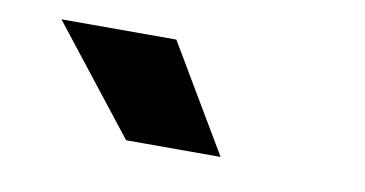

<svg xmlns="http://www.w3.org/2000/svg" viewBox="-34 -798 568 299"><g transform="rotate(10 250.0 -649.0)"><path d="M43.9 -733.4H225.6L325.2 -565.4H175.8Z"/></g></svg>

Font: Wanted Sans Black
Style: Regular
Weight: 900
Designer: Original Design by Kil Hyung-jin and Kang Hanbin, Wanted Lab, Inc; Hangeul from Source Han Sans by Jang Soo-young and Ka
Foundry: Wanted Lab, Inc.
Version: Version 1.003